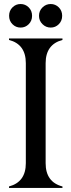

<svg xmlns="http://www.w3.org/2000/svg" viewBox="-20 -927 352 947"><path d="M189.5 -890.4Q206.5 -907.2 230 -907.2Q253.4 -907.2 270 -890.6Q286.6 -874 286.6 -849.1Q286.6 -824.2 270 -807.6Q253.4 -791 230 -791Q206.5 -791 189.5 -807.9Q172.4 -824.7 172.4 -849.1Q172.4 -873.5 189.5 -890.4ZM41.5 -890.6Q58.1 -907.2 81.5 -907.2Q105 -907.2 121.6 -890.6Q138.2 -874 138.2 -849.1Q138.2 -824.2 121.6 -807.6Q105 -791 81.5 -791Q58.1 -791 41.5 -807.6Q24.9 -824.2 24.9 -849.1Q24.9 -874 41.5 -890.6ZM24.4 0V-7.3Q107.4 -29.3 107.4 -122.1V-615.2Q107.4 -708.5 24.4 -730V-737.3H288.1V-730Q205.1 -708 205.1 -615.2V-122.1Q205.1 -28.8 288.1 -7.3V0Z"/></svg>

Font: Modern Antiqua
Style: Book
Weight: 400
Designer: Wojciech Kalinowski "wmk69" (wmk69@o2.pl)
Foundry: Wojciech Kalinowski "wmk69" (wmk69@o2.pl)
Version: Version 3.1.0; 2021-05-28